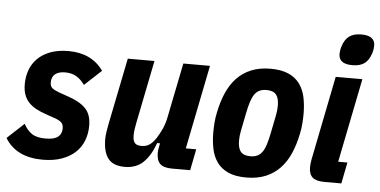

<svg xmlns="http://www.w3.org/2000/svg" viewBox="-51 -844 1886 954"><g transform="rotate(5 891.5 -367.0)"><path d="M191 12Q59 12 3 -80L87 -158Q104 -126 128 -110Q152 -94 196 -94Q239 -94 258 -109Q277 -124 277 -151Q277 -172 265.5 -182Q254 -192 230 -200L184 -216Q158 -225 137 -236.5Q116 -248 101 -264Q86 -280 78 -302Q70 -324 70 -355Q70 -392 82 -425Q94 -458 119 -483Q144 -508 182.5 -522.5Q221 -537 273 -537Q388 -537 447 -454L363 -376Q346 -401 322.5 -415.5Q299 -430 265 -430Q233 -430 215.5 -416Q198 -402 198 -374Q198 -354 210 -345Q222 -336 244 -328L290 -312Q349 -292 378 -262Q407 -232 407 -176Q407 -136 393.5 -101.5Q380 -67 353 -42Q326 -17 285.5 -2.5Q245 12 191 12Z M702 -525 639 -211Q636 -195 633.5 -179Q631 -163 631 -148Q631 -122 640.5 -110.5Q650 -99 674 -99Q699 -99 715.5 -111Q732 -123 747 -146Q761 -168 773 -194.5Q785 -221 791 -252L846 -525H979L895 -106H947L926 0H836Q794 0 776 -17Q758 -34 758 -72Q758 -79 759 -87Q760 -95 762 -103L765 -120H751Q728 -56 692.5 -22Q657 12 600 12Q543 12 517.5 -20.5Q492 -53 492 -118Q492 -135 496 -159Q500 -183 503 -198L569 -525Z M1207 12Q1152 12 1116.5 -4Q1081 -20 1060.5 -48.5Q1040 -77 1032 -115Q1024 -153 1024 -197Q1024 -220 1026 -246Q1028 -272 1033 -295Q1044 -351 1063.5 -395.5Q1083 -440 1113 -471.5Q1143 -503 1184.5 -520Q1226 -537 1280 -537Q1335 -537 1370.5 -521Q1406 -505 1426.5 -476.5Q1447 -448 1455 -410Q1463 -372 1463 -328Q1463 -305 1461 -279Q1459 -253 1454 -230Q1443 -174 1423.5 -129.5Q1404 -85 1374 -53.5Q1344 -22 1302.5 -5Q1261 12 1207 12ZM1218 -95Q1237 -95 1251.5 -101.5Q1266 -108 1276.5 -122.5Q1287 -137 1294.5 -160.5Q1302 -184 1309 -219L1327 -309Q1332 -334 1332 -357Q1332 -395 1317.5 -412.5Q1303 -430 1269 -430Q1230 -430 1210.5 -402.5Q1191 -375 1178 -306L1160 -216Q1155 -191 1155 -168Q1155 -130 1169.5 -112.5Q1184 -95 1218 -95Z M1683 -590Q1615 -590 1615 -640Q1615 -648 1616.5 -658Q1618 -668 1622 -680Q1633 -714 1655 -730Q1677 -746 1715 -746Q1783 -746 1783 -696Q1783 -688 1781.5 -678Q1780 -668 1776 -656Q1765 -622 1743 -606Q1721 -590 1683 -590ZM1596 0Q1554 0 1536 -16Q1518 -32 1518 -66Q1518 -74 1519 -85Q1520 -96 1522 -105L1606 -525H1739L1655 -106H1701L1680 0Z"/></g></svg>

Font: IBM Plex Sans Cond
Style: Bold Italic
Weight: 700
Width: 3
Italic angle: -11°
Designer: Mike Abbink, Paul van der Laan, Pieter van Rosmalen
Foundry: Bold Monday
Version: Version 1.3